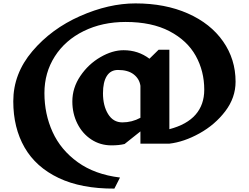

<svg xmlns="http://www.w3.org/2000/svg" viewBox="-20 -844 1462 1128"><path d="M1364 -364Q1364 -270 1303.5 -190.5Q1243 -111 1152 -60.5Q1061 -10 975 0H805V-72L712 2Q680 10 635 10Q569 10 516.5 -24.5Q464 -59 434.5 -118Q405 -177 405 -248Q405 -328 452 -397.5Q499 -467 569.5 -508Q640 -549 706 -549Q792 -549 858 -499L912 -552H975V-85Q1078 -112 1129 -170.5Q1180 -229 1180 -317Q1180 -426 1130 -516Q1080 -606 976 -660.5Q872 -715 718 -715Q581 -715 472 -661.5Q363 -608 302 -512.5Q241 -417 241 -297Q241 -174 289 -68.5Q337 37 437 109Q537 181 685 199L652 264Q458 265 324.5 201.5Q191 138 124.5 22.5Q58 -93 58 -249Q58 -411 170 -543Q282 -675 450.5 -749.5Q619 -824 776 -824Q950 -824 1083.5 -765Q1217 -706 1290.5 -601Q1364 -496 1364 -364ZM805 -152V-340Q799 -381 765.5 -407Q732 -433 673 -433Q630 -433 607.5 -397.5Q585 -362 585 -296Q585 -223 615 -174Q645 -125 699 -125Q755 -125 805 -152Z"/></svg>

Font: InknutAntiqua
Style: Bold
Weight: 700
Designer: Claus Eggers Srensen
Foundry: Claus Eggers Srensen
Version: Version 1.000; ttfautohint (v1.2) -l 7 -r 28 -G 50 -x 13 -D 